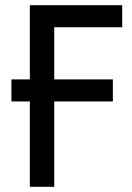

<svg xmlns="http://www.w3.org/2000/svg" viewBox="-20 -720 507 740"><path d="M95 -329H24V-414H95V-700H451V-615H189V-414H415V-329H189V0H95Z"/></svg>

Font: Tilda Sans Medium
Style: Regular
Weight: 500
Designer: ParaType Ltd
Foundry: ParaType Ltd
Version: Version 1.009